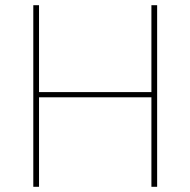

<svg xmlns="http://www.w3.org/2000/svg" viewBox="-20 -718 732 738"><path d="M562 0H584V-698H562V-364H130V-698H108V0H130V-344H562Z"/></svg>

Font: IBM Plex Devanagari Thin
Style: Regular
Weight: 100
Designer: Mike Abbink, Paul van der Laan, Pieter van Rosmalen, Erin McLaughlin
Foundry: Bold Monday
Version: Version 1.0